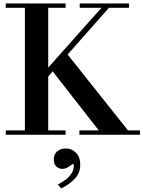

<svg xmlns="http://www.w3.org/2000/svg" viewBox="-20 -774 824 1103"><path d="M13 0V-25H123V-729H13V-754H357V-729H257V-25H357V0ZM436 0V-25H784V0ZM555 -15 267 -384 362 -469 723 -15ZM235 -310V-361L569 -736H612ZM438 -729V-754H721V-729ZM332 309 312 286Q361 260 382.5 234Q404 208 404 180Q404 173 403 170.5Q402 168 400 168Q396 168 387.5 175Q379 182 366.5 189Q354 196 337 196Q318 196 303.5 182.5Q289 169 289 143Q289 113 308 96Q327 79 357 79Q393 79 417 104Q441 129 441 172Q441 217 413 249Q385 281 332 309Z"/></svg>

Font: Libre Bodoni
Style: Regular
Weight: 400
Designer: Pablo Impallari, Rodrigo Fuenzalida
Foundry: Impallari Type
Version: Version 2.005;gftools[0.9.23]